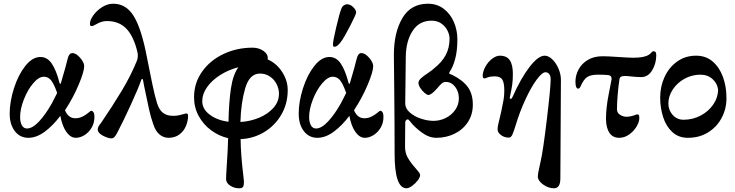

<svg xmlns="http://www.w3.org/2000/svg" viewBox="-20 -726 3948 1031"><path d="M32 -116Q32 -180 55 -252Q78 -324 116 -372Q154 -420 197 -420Q234 -420 258 -384.5Q282 -349 300 -280Q301 -276 303.5 -276Q306 -276 307 -280Q335 -374 344 -413Q351 -441 369 -441Q388 -441 410 -416Q432 -391 432 -371Q432 -341 402 -270Q372 -199 329 -134Q347 -91 384 -91Q406 -91 424 -100.5Q442 -110 452 -118.5Q462 -127 465 -129Q469 -131 472 -131Q475 -131 479 -127Q487 -120 487 -98Q487 -65 471.5 -39.5Q456 -14 433 0Q410 14 387 14Q359 14 336.5 -17.5Q314 -49 304 -104Q265 -52 220.5 -19Q176 14 132 14Q87 14 59.5 -22Q32 -58 32 -116ZM259 -172Q277 -207 287 -227Q270 -275 254.5 -294.5Q239 -314 215 -314Q188 -314 158 -278.5Q128 -243 108 -191.5Q88 -140 88 -98Q88 -70 97.5 -53Q107 -36 125 -36Q154 -36 189 -73Q224 -110 259 -172Z M505 -30Q505 -39 508 -45Q511 -51 515.5 -57Q520 -63 522 -65Q584 -156 634 -239Q684 -322 716 -402Q720 -413 720 -426Q720 -438 718 -446Q698 -531 658.5 -572Q619 -613 554 -613Q526 -613 497 -596Q480 -586 473 -586Q467 -586 465 -588.5Q463 -591 463 -599Q463 -618 481 -643.5Q499 -669 528 -687.5Q557 -706 588 -706Q659 -706 700 -636.5Q741 -567 769 -418Q785 -337 798 -274.5Q811 -212 823 -173Q835 -135 856 -119.5Q877 -104 909 -104Q934 -104 955 -110.5Q976 -117 979 -117Q990 -117 990 -105Q990 -78 979 -50.5Q968 -23 944 -4.5Q920 14 885 14Q858 14 836.5 -4Q815 -22 803 -59Q790 -95 780 -140.5Q770 -186 755 -259L748 -296Q747 -301 744 -302Q741 -303 739 -298Q723 -252 682.5 -163.5Q642 -75 613 -20Q604 -1 596 8Q588 17 579 17Q560 17 532.5 2.5Q505 -12 505 -30Z M1194 236Q1194 218 1197 174Q1204 69 1205 16Q1157 5 1115 -25.5Q1073 -56 1047.5 -102Q1022 -148 1022 -204Q1022 -280 1065 -341Q1108 -402 1180 -436Q1252 -470 1336 -470Q1369 -470 1393.5 -453.5Q1418 -437 1418 -415Q1418 -410 1417 -407Q1464 -387 1494.5 -340.5Q1525 -294 1525 -242Q1525 -169 1490.5 -110Q1456 -51 1398.5 -16.5Q1341 18 1272 21Q1273 105 1287 220L1290 250Q1290 268 1285.5 276.5Q1281 285 1264 285Q1237 285 1215.5 270.5Q1194 256 1194 236ZM1260 -365Q1206 -351 1161.5 -322.5Q1117 -294 1091.5 -257.5Q1066 -221 1066 -183Q1066 -140 1106.5 -110Q1147 -80 1207 -72Q1209 -177 1220 -251Q1231 -325 1260 -365ZM1478 -223Q1478 -249 1465.5 -274Q1453 -299 1429.5 -315Q1406 -331 1376 -331Q1320 -331 1297 -253Q1274 -175 1271 -71Q1323 -74 1370.5 -93.5Q1418 -113 1448 -146.5Q1478 -180 1478 -223Z M1584 -116Q1584 -180 1607 -252Q1630 -324 1668 -372Q1706 -420 1749 -420Q1786 -420 1810 -384.5Q1834 -349 1852 -280Q1853 -276 1855.5 -276Q1858 -276 1859 -280Q1887 -374 1896 -413Q1903 -441 1921 -441Q1940 -441 1962 -416Q1984 -391 1984 -371Q1984 -341 1954 -270Q1924 -199 1881 -134Q1899 -91 1936 -91Q1958 -91 1976 -100.5Q1994 -110 2004 -118.5Q2014 -127 2017 -129Q2021 -131 2024 -131Q2027 -131 2031 -127Q2039 -120 2039 -98Q2039 -65 2023.5 -39.5Q2008 -14 1985 0Q1962 14 1939 14Q1911 14 1888.5 -17.5Q1866 -49 1856 -104Q1817 -52 1772.5 -19Q1728 14 1684 14Q1639 14 1611.5 -22Q1584 -58 1584 -116ZM1811 -172Q1829 -207 1839 -227Q1822 -275 1806.5 -294.5Q1791 -314 1767 -314Q1740 -314 1710 -278.5Q1680 -243 1660 -191.5Q1640 -140 1640 -98Q1640 -70 1649.5 -53Q1659 -36 1677 -36Q1706 -36 1741 -73Q1776 -110 1811 -172ZM1768 -489Q1768 -505 1785.5 -580Q1803 -655 1814 -682Q1818 -692 1827.5 -698Q1837 -704 1846 -703Q1863 -702 1878.5 -686Q1894 -670 1892 -657Q1891 -647 1859.5 -585.5Q1828 -524 1809 -499Q1790 -475 1778 -475Q1771 -475 1769.5 -477.5Q1768 -480 1768 -489Z M2099 100Q2099 -47 2097 -243Q2095 -387 2095 -431Q2095 -551 2140.5 -628.5Q2186 -706 2278 -706Q2327 -706 2363 -678.5Q2399 -651 2417.5 -607Q2436 -563 2436 -515Q2436 -451 2423.5 -407Q2411 -363 2396 -343Q2395 -341 2393.5 -337.5Q2392 -334 2392 -332Q2392 -330 2398.5 -327.5Q2405 -325 2408 -324Q2466 -295 2492.5 -258Q2519 -221 2519 -164Q2519 -111 2492.5 -70.5Q2466 -30 2421 -8Q2376 14 2323 14Q2283 14 2243.5 -15.5Q2204 -45 2183 -73Q2174 -85 2169 -85Q2164 -85 2160 -80Q2156 -75 2156 -69L2155 57Q2154 94 2170 121.5Q2186 149 2213 179Q2222 189 2229 198.5Q2236 208 2236 213Q2236 226 2223 243Q2210 260 2192.5 272.5Q2175 285 2163 285Q2099 285 2099 100ZM2444 -198Q2444 -234 2424 -260Q2404 -286 2374 -286Q2361 -286 2351.5 -277.5Q2342 -269 2326 -250Q2296 -216 2280 -216Q2273 -216 2260 -227Q2247 -238 2237 -253.5Q2227 -269 2227 -282Q2228 -294 2241 -306Q2254 -318 2277 -333Q2283 -337 2294 -345Q2305 -353 2311 -359Q2353 -392 2373.5 -430.5Q2394 -469 2394 -519Q2394 -540 2382.5 -562.5Q2371 -585 2349.5 -600Q2328 -615 2298 -615Q2231 -615 2195.5 -560Q2160 -505 2159 -422L2156 -170Q2156 -144 2180 -122.5Q2204 -101 2240 -89Q2276 -77 2308 -77Q2342 -77 2373.5 -92.5Q2405 -108 2424.5 -136Q2444 -164 2444 -198Z M2868 222Q2868 208 2875 178Q2882 148 2883 141Q2896 86 2916.5 -85.5Q2937 -257 2937 -300Q2937 -317 2929.5 -327.5Q2922 -338 2909 -338Q2891 -338 2861.5 -298Q2832 -258 2801 -191Q2770 -124 2748 -50Q2738 -18 2731 -2.5Q2724 13 2712 13Q2689 13 2670.5 -0.5Q2652 -14 2652 -31Q2652 -51 2666 -103L2672 -129Q2680 -167 2684 -190Q2688 -213 2688 -240Q2688 -282 2677 -299Q2666 -316 2637 -316Q2612 -316 2599 -310.5Q2586 -305 2584 -305Q2578 -305 2575 -307.5Q2572 -310 2572 -318Q2572 -341 2586 -367Q2600 -393 2622 -410Q2644 -427 2664 -427Q2701 -427 2717.5 -402.5Q2734 -378 2734 -329Q2734 -297 2730.5 -271.5Q2727 -246 2718 -205L2717 -202Q2717 -199 2719 -197Q2721 -195 2723 -195Q2728 -195 2733 -207Q2777 -306 2823.5 -366.5Q2870 -427 2905 -427Q2925 -427 2945.5 -407.5Q2966 -388 2979 -357.5Q2992 -327 2992 -297Q2992 -177 2990 63L2989 232Q2989 285 2955 285Q2924 285 2896 264.5Q2868 244 2868 222Z M3234 -86Q3234 -147 3248.5 -219.5Q3263 -292 3264 -300V-304Q3264 -321 3245 -323Q3225 -325 3190 -325Q3153 -325 3133.5 -312.5Q3114 -300 3098 -263Q3092 -250 3085 -250Q3070 -250 3070 -288Q3070 -321 3086.5 -352.5Q3103 -384 3136 -404Q3169 -424 3216 -424Q3242 -424 3300 -420Q3358 -416 3381 -416Q3440 -416 3464 -432Q3471 -436 3477.5 -443.5Q3484 -451 3488 -451Q3496 -451 3500 -446.5Q3504 -442 3504 -430Q3504 -385 3482 -348.5Q3460 -312 3423 -312Q3410 -312 3397 -313Q3384 -314 3374 -315Q3350 -318 3335 -318Q3321 -318 3314 -313.5Q3307 -309 3306 -298Q3301 -265 3297 -219.5Q3293 -174 3293 -140Q3293 -120 3309.5 -109.5Q3326 -99 3345 -99Q3362 -99 3380 -105Q3390 -108 3394.5 -110Q3399 -112 3400 -112Q3408 -112 3410.5 -108Q3413 -104 3413 -92Q3413 -71 3398 -46Q3383 -21 3358 -3.5Q3333 14 3305 14Q3271 14 3253 -12Q3235 -38 3234 -86Z M3525 -202Q3525 -261 3548.5 -312.5Q3572 -364 3616 -395.5Q3660 -427 3718 -427Q3770 -427 3806.5 -396Q3843 -365 3862 -313Q3881 -261 3881 -199Q3881 -142 3855.5 -93.5Q3830 -45 3783 -15.5Q3736 14 3674 14Q3623 14 3589.5 -17.5Q3556 -49 3540.5 -98.5Q3525 -148 3525 -202ZM3836 -245Q3832 -278 3806 -301.5Q3780 -325 3741 -325Q3696 -325 3656.5 -303.5Q3617 -282 3593 -246Q3569 -210 3569 -170Q3569 -135 3592 -109Q3615 -83 3651 -83Q3700 -83 3742.5 -105.5Q3785 -128 3810.5 -165.5Q3836 -203 3836 -245Z"/></svg>

Font: EB Garamond SemiBold
Style: Regular
Weight: 600
Designer: Georg Duffner and Octavio Pardo
Foundry: Georg Duffner
Version: Version 1.000